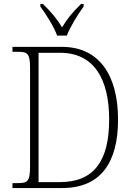

<svg xmlns="http://www.w3.org/2000/svg" viewBox="-20 -951 672 971"><path d="M269 -771H318C335 -816 375 -880 403 -918V-931H390C347 -889 321 -858 294 -813C266 -858 240 -889 197 -931H184V-918C212 -880 253 -816 269 -771ZM43 0H294C488 0 577 -127 577 -346C577 -574 479 -714 293 -714H43V-689H71C120 -689 132 -680 132 -607V-110C132 -34 120 -25 71 -25H43ZM283 -30H175V-684H284C454 -684 532 -554 532 -346C532 -137 455 -30 283 -30Z"/></svg>

Font: Noto Serif Thai SemiCondensed ExtraLight
Style: Regular
Weight: 200
Width: 4
Designer: Monotype Design Team
Foundry: Monotype Imaging Inc.
Version: Version 2.002